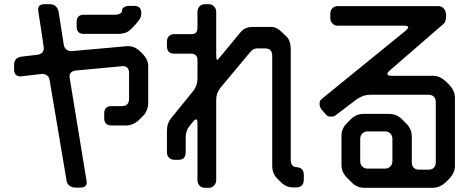

<svg xmlns="http://www.w3.org/2000/svg" viewBox="-20 -787 2224 912"><path d="M76 -424 180 -436Q193 -436 203.5 -428.5Q214 -421 216 -405L296 70Q298 86 310 95Q322 104 338 104H363Q392 104 392 78Q392 76 381.5 13.5Q371 -49 351 -173Q331 -296 320.5 -358.5Q310 -421 310 -423Q310 -448 340 -452L565 -473Q577 -473 585 -465Q593 -457 593 -441V-318Q593 -283 559 -283H510Q475 -283 475 -248V-226Q475 -191 510 -191H578Q611 -191 639 -216Q644 -221 649.5 -226.5Q655 -232 660 -237Q671 -248 677.5 -264.5Q684 -281 684 -296V-473Q684 -503 658 -531L640 -548Q617 -568 587 -568L319 -544Q307 -544 296.5 -551Q286 -558 283 -574L258 -733Q249 -767 217 -767H191Q161 -767 161 -741L162 -733Q175 -649 181.5 -605.5Q188 -562 188 -559Q188 -532 159 -527L82 -518Q47 -513 47 -479V-456Q47 -426 76 -424ZM378 -626H543Q558 -626 574.5 -631Q591 -636 608 -654L622 -669Q639 -688 645 -698.5Q651 -709 651 -726Q651 -759 618 -759H594Q579 -759 569.5 -753Q560 -747 560 -739Q560 -717 523 -717H378Q344 -717 344 -682V-661Q344 -626 378 -626Z M808 -28H828Q862 -28 862 -63V-133Q862 -167 881 -189Q889 -200 897.5 -210Q906 -220 910 -220Q918 -220 918 -203V69Q918 84 927.5 94.5Q937 105 952 105H973Q987 105 997 94Q1007 83 1007 69V-314Q1007 -344 1027 -370L1168 -539Q1183 -557 1199 -557H1240Q1273 -557 1273 -522V0Q1273 37 1296 60L1315 79Q1339 103 1371 103H1388Q1404 103 1413.5 94Q1423 85 1423 66V43Q1423 9 1388 7Q1361 5 1361 -28V-556Q1361 -573 1356 -588.5Q1351 -604 1339 -615L1319 -634Q1294 -659 1270 -659H1177Q1161 -659 1146.5 -652.5Q1132 -646 1121 -632L1031 -523Q1013 -502 1012 -502Q1007 -502 1007 -530V-731Q1007 -746 996.5 -756.5Q986 -767 972 -767H952Q937 -767 927.5 -756.5Q918 -746 918 -731V-655Q918 -625 891 -625H808Q793 -625 783 -616Q773 -607 773 -588V-568Q773 -532 808 -532H889Q902 -532 910 -524.5Q918 -517 918 -502V-412Q918 -381 898 -355L794 -227Q773 -202 773 -166V-63Q773 -48 783 -38Q793 -28 808 -28Z M1579 -243 1675 -316Q1707 -337 1738 -337H2015Q2031 -337 2040.5 -328Q2050 -319 2050 -302V-16Q2050 0 2041 9.5Q2032 19 2015 19H1973Q1936 19 1936 -17V-137Q1936 -174 1911 -199L1890 -220Q1864 -246 1828 -246H1707Q1672 -246 1647 -221L1627 -201Q1602 -176 1602 -141V-4Q1602 31 1628 57L1652 81Q1676 105 1711 105H2036Q2068 105 2096 80L2116 60Q2141 32 2141 0V-322Q2141 -354 2116 -382L2096 -402Q2068 -427 2036 -427H1839Q1820 -427 1820 -436Q1820 -442 1830 -451L2086 -673Q2099 -683 2099 -712Q2099 -735 2088 -746.5Q2077 -758 2063 -758H1583Q1569 -758 1559 -748Q1549 -738 1549 -723V-700Q1549 -686 1559 -675.5Q1569 -665 1583 -665H1901Q1919 -665 1919 -657Q1919 -653 1909 -643L1513 -321Q1499 -310 1499 -303Q1498 -299 1498 -296.5Q1498 -294 1498 -293Q1498 -279 1508 -266L1524 -248Q1535 -234 1542 -234Q1546 -233 1549 -233Q1552 -233 1554 -233Q1569 -233 1579 -243ZM1691 -22V-127Q1691 -143 1701 -153Q1711 -163 1727 -163H1808Q1824 -163 1834 -153Q1844 -143 1844 -127V-22Q1844 -6 1834 4Q1824 14 1808 14H1727Q1711 14 1701 4Q1691 -6 1691 -22Z"/></svg>

Font: WDXL Lubrifont SC
Style: Regular
Weight: 400
Designer: [WDXL Lubrifont] Copyright 2020-2022 (c) NightFurySL2001, Skr-ZERO; [ZCOOL QingKe HuangYou] Copyright 2018-2022 (c) The 
Version: Version 2.001;hotconv 1.1.1;makeotfexe 2.6.0